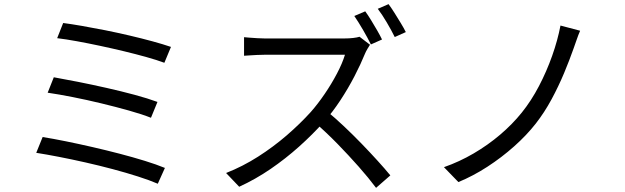

<svg xmlns="http://www.w3.org/2000/svg" viewBox="-20 -869 3040 934"><path d="M287.3 -757.1Q326 -752.1 379.2 -742.9Q432.3 -733.7 491.7 -721.9Q551 -710 610.4 -696.1Q669.8 -682.2 721.8 -668Q773.7 -653.8 811.7 -640.8L779.6 -563.6Q743.2 -577.2 692.3 -591.4Q641.4 -605.6 583.5 -619.6Q525.6 -633.5 466.5 -646.1Q407.3 -658.7 353.6 -668.5Q299.9 -678.3 258.1 -683.3ZM241.7 -493.1Q293 -484.1 359.9 -470.8Q426.9 -457.5 498.3 -441.4Q569.7 -425.3 634.7 -407.8Q699.6 -390.3 746 -373.1L714.4 -296.1Q670.8 -313.4 607.3 -331.2Q543.7 -349.1 472.8 -366.2Q401.9 -383.3 333.5 -396.8Q265.2 -410.3 211.9 -418ZM187.4 -202.4Q237.6 -194.4 300.1 -181.7Q362.6 -169 429.8 -153.6Q496.9 -138.2 562.1 -121.2Q627.3 -104.2 684.3 -86.6Q741.2 -69 782.2 -52.1L747.6 24.8Q707.8 7.6 651.1 -10.5Q594.5 -28.6 528.9 -46.1Q463.2 -63.6 395.8 -78.8Q328.4 -94 266.6 -106Q204.9 -118 156.3 -125.6Z M1756.7 -813.9Q1769.7 -796.2 1784.9 -771.4Q1800.1 -746.6 1814.5 -721.6Q1828.9 -696.6 1838.4 -676.9L1784.2 -652.8Q1769.4 -683.2 1746.5 -722.6Q1723.6 -762 1703.6 -791.2ZM1870.2 -848.9Q1883.8 -830.6 1899.4 -805.7Q1915 -780.8 1929.9 -756.3Q1944.8 -731.8 1954.1 -712.9L1900.3 -688.8Q1884.1 -721.6 1861.5 -759.9Q1838.9 -798.2 1817.7 -826.2ZM1779.9 -651.3Q1775.4 -645 1767.6 -631.5Q1759.7 -618.1 1755.4 -607.6Q1735.6 -558.6 1704.8 -498.9Q1674 -439.3 1635.8 -381.2Q1597.6 -323.1 1556.1 -276.6Q1500.7 -214.7 1434.9 -155.8Q1369.2 -97 1296.1 -46.9Q1223 3.1 1143.6 39.5L1079.8 -27.4Q1160.8 -59.3 1235.4 -106.9Q1309.9 -154.5 1375.2 -210.9Q1440.5 -267.4 1491.9 -324.3Q1526.1 -363.1 1559.4 -412Q1592.7 -460.8 1619.2 -511.2Q1645.7 -561.6 1658.1 -602.7Q1649.5 -602.7 1619.7 -602.7Q1589.9 -602.7 1548.9 -602.7Q1507.8 -602.7 1462.7 -602.7Q1417.6 -602.7 1376.6 -602.7Q1335.5 -602.7 1306.4 -602.7Q1277.4 -602.7 1268.4 -602.7Q1250.7 -602.7 1229.2 -601.6Q1207.8 -600.4 1190.2 -599.3Q1172.7 -598.2 1167.2 -597.8V-688.1Q1174.3 -687.3 1192.7 -685.9Q1211.1 -684.5 1232.1 -683.2Q1253.2 -681.9 1268.4 -681.9Q1278.5 -681.9 1307.7 -681.9Q1336.8 -681.9 1377.3 -681.9Q1417.8 -681.9 1461.9 -681.9Q1505.9 -681.9 1546.3 -681.9Q1586.8 -681.9 1615.7 -681.9Q1644.7 -681.9 1654.3 -681.9Q1678.8 -681.9 1698.2 -684.3Q1717.6 -686.6 1729.1 -690.2ZM1569.1 -329Q1610.1 -295.4 1653.5 -254.4Q1696.9 -213.4 1738.9 -170.1Q1780.8 -126.8 1816.9 -87Q1853 -47.3 1878.8 -15.8L1809.4 44.8Q1773.6 -3.1 1724.7 -58.5Q1675.7 -113.9 1621.2 -169.8Q1566.6 -225.6 1512 -272.8Z M2802 -719.5Q2793.3 -699.5 2785 -675.1Q2776.6 -650.8 2769.7 -631.7Q2750.7 -577.6 2724 -513.4Q2697.2 -449.3 2663.1 -386Q2629 -322.7 2586.6 -268.2Q2541.9 -211.1 2481 -156.9Q2420.1 -102.7 2350.9 -57.8Q2281.7 -12.9 2209.9 16.7L2139.6 -55.8Q2214.7 -82 2284.1 -122.6Q2353.5 -163.2 2413.2 -214Q2472.9 -264.8 2518.1 -321.1Q2564.7 -379.1 2601.9 -450.3Q2639.1 -521.4 2666 -597.4Q2692.9 -673.3 2706.5 -744.7Z"/></svg>

Font: Noto Sans TC
Style: Regular
Weight: 100
Designer: Ryoko NISHIZUKA 西塚涼子 (kana, bopomofo & ideographs); Paul D. Hunt (Latin, Greek & Cyrillic); Sandoll Communications 산돌커뮤니
Foundry: Adobe
Version: Version 2.004;hotconv 1.0.118;makeotfexe 2.5.65603